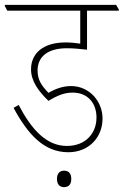

<svg xmlns="http://www.w3.org/2000/svg" viewBox="-40 -642 510 792"><path d="M242 -14C326 -14 383 -75 383 -153C383 -188 370 -220 348 -245C325 -270 292 -287 254 -287C221 -287 191 -277 160 -259C132 -288 115 -312 115 -351C115 -409 158 -443 236 -443C264 -443 291 -440 319 -437V-598H450V-603L439 -622H-20V-617L-10 -598H291V-462C271 -465 250 -467 231 -467C139 -467 88 -423 88 -356C88 -307 120 -264 160 -226C200 -250 227 -260 260 -260C320 -260 358 -219 358 -157C358 -93 314 -40 236 -40C151 -40 90 -108 37 -209L16 -197C75 -88 141 -14 242 -14ZM224 130C244 130 254 118 254 96C254 74 244 62 224 62C206 62 195 74 195 96C195 118 206 130 224 130Z"/></svg>

Font: Noto Serif Devanagari Condensed Thin
Style: Regular
Weight: 100
Width: 3
Designer: Universal Thirst, Indian Type Foundry and the Monotype Design Team
Foundry: Monotype Imaging Inc.
Version: Version 2.004